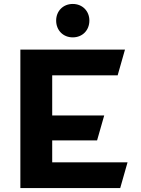

<svg xmlns="http://www.w3.org/2000/svg" viewBox="-20 -951 711 971"><path d="M348 -762C397 -762 432 -798 432 -847C432 -895 397 -931 348 -931C299 -931 264 -895 264 -847C264 -798 299 -762 348 -762ZM244 -130V-241H471L507 -367H244V-570H575L612 -700H83V0H588L625 -130Z"/></svg>

Font: Talent SemiBold
Style: Bold
Weight: 700
Designer: Mike Powis
Version: Version 1.001;hotconv 1.0.109;makeotfexe 2.5.65596